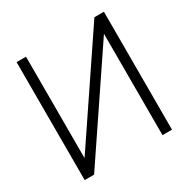

<svg xmlns="http://www.w3.org/2000/svg" viewBox="-162 -867 997 1015"><g transform="rotate(-30 336.5 -360.0)"><path d="M603 0V-720H545L127.5 -101V-720H70V0H127.5L545 -619V0Z"/></g></svg>

Font: Vela Sans Light
Style: Regular
Weight: 300
Designer: Principal design: Mikhail Sharanda - project Manrope.
Design modification: Ravid Balaliev
Foundry: Mikhail Sharanda
Version: Version 1.001